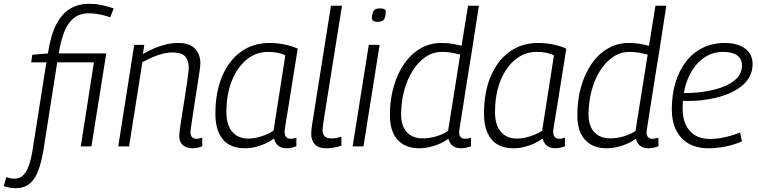

<svg xmlns="http://www.w3.org/2000/svg" viewBox="-123 -770 3985 1010"><path d="M-40 220Q-73 220 -103 209L-90 162Q-78 166 -68 168Q-58 170 -48 170Q-18 170 0.5 150.5Q19 131 30.5 96Q42 61 49 15L121 -442H41L47 -482L129 -489Q144 -586 173.5 -642.5Q203 -699 246.5 -724.5Q290 -750 345 -750Q359 -750 373 -749Q387 -748 402.5 -745Q418 -742 436 -737.5Q454 -733 475 -726L457 -679Q437 -686 418 -690.5Q399 -695 381 -697.5Q363 -700 343 -700Q279 -700 241.5 -650.5Q204 -601 186 -489H436L358 0H302L371 -442H178L106 17Q95 84 77.5 129.5Q60 175 31.5 197.5Q3 220 -40 220Z M583 -534H636L629 -486Q660 -504 690 -516.5Q720 -529 751 -536.5Q782 -544 815 -544Q874 -544 902.5 -514.5Q931 -485 931 -436Q931 -425 927 -397Q923 -369 917 -331Q911 -293 904.5 -251.5Q898 -210 892.5 -173Q887 -136 883 -109.5Q879 -83 879 -74Q879 -58 887 -49Q895 -40 911 -40Q918 -40 925 -41.5Q932 -43 941 -46V-1Q929 5 915 7.5Q901 10 888 10Q868 10 852.5 2.5Q837 -5 828.5 -19.5Q820 -34 820 -54Q820 -65 823.5 -92.5Q827 -120 833 -157Q839 -194 845.5 -234.5Q852 -275 857.5 -312Q863 -349 866.5 -376.5Q870 -404 870 -416Q870 -451 851.5 -472.5Q833 -494 787 -494Q760 -494 733.5 -487.5Q707 -481 680.5 -469.5Q654 -458 626 -443L556 0H499Z M1383 10Q1367 10 1353.5 4Q1340 -2 1331 -14Q1322 -26 1318 -41Q1298 -26 1272.5 -14.5Q1247 -3 1219.5 3.5Q1192 10 1164 10Q1115 10 1080.5 -10.5Q1046 -31 1028 -71.5Q1010 -112 1010 -171Q1010 -284 1045 -367.5Q1080 -451 1144 -497.5Q1208 -544 1295 -544Q1314 -544 1334.5 -542Q1355 -540 1374 -536Q1393 -532 1410.5 -526.5Q1428 -521 1443 -514Q1427 -414 1415.5 -341.5Q1404 -269 1396 -219.5Q1388 -170 1383 -140Q1378 -110 1376 -95.5Q1374 -81 1374 -79Q1374 -59 1382 -49.5Q1390 -40 1406 -40Q1414 -40 1421 -41.5Q1428 -43 1436 -46V-1Q1425 4 1411.5 7Q1398 10 1383 10ZM1316 -83 1378 -479Q1360 -488 1337 -492.5Q1314 -497 1287 -497Q1224 -497 1174.5 -456.5Q1125 -416 1096.5 -345Q1068 -274 1068 -180Q1068 -112 1099 -76.5Q1130 -41 1184 -41Q1206 -41 1229.5 -46.5Q1253 -52 1275.5 -61Q1298 -70 1316 -83Z M1618 -740H1676L1579 -132Q1578 -120 1576 -107.5Q1574 -95 1574 -84Q1574 -73 1578 -63.5Q1582 -54 1592 -48Q1602 -42 1620 -42Q1633 -42 1645.5 -44Q1658 -46 1673 -51V-4Q1656 2 1635.5 6Q1615 10 1594 10Q1552 10 1533 -11Q1514 -32 1514 -67Q1514 -78 1515.5 -89.5Q1517 -101 1518 -110Z M1732 0 1817 -534H1874L1789 0ZM1876 -726Q1892 -726 1899.5 -721Q1907 -716 1906 -703Q1905 -685 1900.5 -674.5Q1896 -664 1887 -659.5Q1878 -655 1863 -655Q1849 -655 1841 -660Q1833 -665 1833 -678Q1835 -696 1839 -706.5Q1843 -717 1852 -721.5Q1861 -726 1876 -726Z M2303 10Q2285 10 2271.5 4.5Q2258 -1 2249 -12.5Q2240 -24 2236 -40Q2217 -26 2191.5 -14.5Q2166 -3 2137.5 3.5Q2109 10 2081 10Q2035 10 2000.5 -9Q1966 -28 1947 -66.5Q1928 -105 1928 -163Q1928 -247 1948.5 -316.5Q1969 -386 2005 -437Q2041 -488 2090.5 -516Q2140 -544 2198 -544Q2231 -544 2257 -539.5Q2283 -535 2305 -529L2339 -740H2396Q2387 -682 2378 -622.5Q2369 -563 2360 -506Q2351 -449 2342 -395.5Q2333 -342 2326 -295Q2319 -248 2312.5 -208Q2306 -168 2301.5 -139Q2297 -110 2294.5 -94Q2292 -78 2292 -75Q2292 -58 2300 -49Q2308 -40 2324 -40Q2332 -40 2339.5 -41.5Q2347 -43 2354 -46L2355 -1Q2343 4 2329 7Q2315 10 2303 10ZM2100 -42Q2135 -42 2171 -52.5Q2207 -63 2234 -81L2298 -483Q2278 -488 2255 -492.5Q2232 -497 2202 -497Q2155 -497 2116 -470.5Q2077 -444 2048 -398.5Q2019 -353 2003 -293Q1987 -233 1987 -166Q1987 -127 2001 -98.5Q2015 -70 2041 -56Q2067 -42 2100 -42Z M2796 10Q2780 10 2766.5 4Q2753 -2 2744 -14Q2735 -26 2731 -41Q2711 -26 2685.5 -14.5Q2660 -3 2632.5 3.5Q2605 10 2577 10Q2528 10 2493.5 -10.5Q2459 -31 2441 -71.5Q2423 -112 2423 -171Q2423 -284 2458 -367.5Q2493 -451 2557 -497.5Q2621 -544 2708 -544Q2727 -544 2747.5 -542Q2768 -540 2787 -536Q2806 -532 2823.5 -526.5Q2841 -521 2856 -514Q2840 -414 2828.5 -341.5Q2817 -269 2809 -219.5Q2801 -170 2796 -140Q2791 -110 2789 -95.5Q2787 -81 2787 -79Q2787 -59 2795 -49.5Q2803 -40 2819 -40Q2827 -40 2834 -41.5Q2841 -43 2849 -46V-1Q2838 4 2824.5 7Q2811 10 2796 10ZM2729 -83 2791 -479Q2773 -488 2750 -492.5Q2727 -497 2700 -497Q2637 -497 2587.5 -456.5Q2538 -416 2509.5 -345Q2481 -274 2481 -180Q2481 -112 2512 -76.5Q2543 -41 2597 -41Q2619 -41 2642.5 -46.5Q2666 -52 2688.5 -61Q2711 -70 2729 -83Z M3289 10Q3271 10 3257.5 4.5Q3244 -1 3235 -12.5Q3226 -24 3222 -40Q3203 -26 3177.5 -14.5Q3152 -3 3123.5 3.5Q3095 10 3067 10Q3021 10 2986.5 -9Q2952 -28 2933 -66.5Q2914 -105 2914 -163Q2914 -247 2934.5 -316.5Q2955 -386 2991 -437Q3027 -488 3076.5 -516Q3126 -544 3184 -544Q3217 -544 3243 -539.5Q3269 -535 3291 -529L3325 -740H3382Q3373 -682 3364 -622.5Q3355 -563 3346 -506Q3337 -449 3328 -395.5Q3319 -342 3312 -295Q3305 -248 3298.5 -208Q3292 -168 3287.5 -139Q3283 -110 3280.5 -94Q3278 -78 3278 -75Q3278 -58 3286 -49Q3294 -40 3310 -40Q3318 -40 3325.5 -41.5Q3333 -43 3340 -46L3341 -1Q3329 4 3315 7Q3301 10 3289 10ZM3086 -42Q3121 -42 3157 -52.5Q3193 -63 3220 -81L3284 -483Q3264 -488 3241 -492.5Q3218 -497 3188 -497Q3141 -497 3102 -470.5Q3063 -444 3034 -398.5Q3005 -353 2989 -293Q2973 -233 2973 -166Q2973 -127 2987 -98.5Q3001 -70 3027 -56Q3053 -42 3086 -42Z M3460 -281Q3491 -280 3525.5 -282Q3560 -284 3594 -290Q3681 -305 3730.5 -339Q3780 -373 3780 -425Q3780 -461 3754.5 -479Q3729 -497 3680 -497Q3619 -497 3571 -459.5Q3523 -422 3495.5 -355Q3468 -288 3468 -199Q3468 -148 3485 -112.5Q3502 -77 3534 -58Q3566 -39 3612 -39Q3636 -39 3662 -43Q3688 -47 3715.5 -54.5Q3743 -62 3770 -73L3780 -26Q3741 -9 3694.5 0.5Q3648 10 3603 10Q3543 10 3500 -14.5Q3457 -39 3434 -84.5Q3411 -130 3411 -194Q3411 -272 3430.5 -336Q3450 -400 3486 -446.5Q3522 -493 3574 -518.5Q3626 -544 3690 -544Q3735 -544 3768 -530.5Q3801 -517 3818.5 -492.5Q3836 -468 3836 -434Q3836 -362 3775 -314.5Q3714 -267 3605 -248Q3566 -241 3527 -239.5Q3488 -238 3455 -240Z"/></svg>

Font: Georama Light
Style: Italic
Weight: 300
Italic angle: -9°
Designer: Jean-Baptiste Levee
Foundry: Production Type
Version: Version 1.001